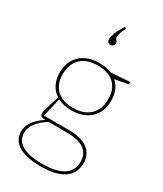

<svg xmlns="http://www.w3.org/2000/svg" viewBox="-253 -904 1049 1233"><g transform="rotate(30 272.0 -287.5)"><path d="M270 236Q160 236 104 201.5Q48 167 48 103Q48 63 74.5 27Q101 -9 150 -40L153 -37Q128 -37 117 -43Q106 -49 106 -63Q106 -70 107 -76.5Q108 -83 111.5 -96Q115 -109 123.5 -135Q132 -161 147 -206L150 -201Q113 -223 93.5 -260.5Q74 -298 74 -347Q74 -431 126 -479.5Q178 -528 267 -528Q321 -528 362 -509L351 -511L497 -521V-504L392 -484L396 -488Q423 -465 437 -431.5Q451 -398 451 -356Q451 -272 399.5 -223Q348 -174 259 -174Q199 -174 154 -198L159 -203L123 -49L118 -57H309Q401 -57 449.5 -21.5Q498 14 498 82Q498 157 439.5 196.5Q381 236 270 236ZM270 217Q372 217 424.5 183Q477 149 477 82Q477 23 434 -7Q391 -37 305 -37H162L175 -40Q69 27 69 101Q69 158 119.5 187.5Q170 217 270 217ZM260 -193Q340 -193 385 -235.5Q430 -278 430 -354Q430 -428 387 -468.5Q344 -509 265 -509Q185 -509 140.5 -467Q96 -425 96 -348Q96 -275 139 -234Q182 -193 260 -193ZM290 -811 302 -803Q287 -777 282 -757Q277 -737 277 -729Q277 -720 281 -715Q285 -710 289 -705Q293 -700 293 -690Q293 -677 285 -670Q277 -663 267 -663Q257 -663 249 -670.5Q241 -678 241 -694Q241 -711 253.5 -742.5Q266 -774 290 -811Z"/></g></svg>

Font: Bitter Thin
Style: Regular
Weight: 100
Designer: Sol Matas, and Bitter project Authors
Foundry: Sol Matas
Version: Version 2.002